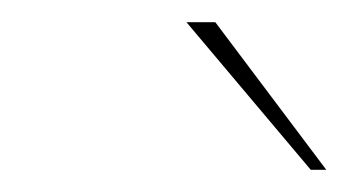

<svg xmlns="http://www.w3.org/2000/svg" viewBox="-20 -784 314 173"><path d="M260 -631 148 -764H174L274 -631Z"/></svg>

Font: Exo Thin Thin
Style: Italic
Weight: 250
Italic angle: -9°
Version: Version 2.000